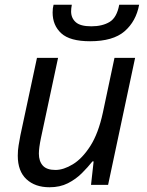

<svg xmlns="http://www.w3.org/2000/svg" viewBox="-20 -780 619 810"><path d="M189 10Q128 10 91.5 -24Q55 -58 55 -123Q55 -146 58.5 -166.5Q62 -187 66 -209L136 -536H225L153 -199Q144 -156 144 -132Q144 -100 160.5 -81.5Q177 -63 214 -63Q248 -63 287.5 -87Q327 -111 361 -164Q395 -217 414 -305L463 -536H550L436 0H364L375 -99H370Q351 -75 325.5 -49.5Q300 -24 266.5 -7Q233 10 189 10ZM360 -606Q275 -606 238.5 -639.5Q202 -673 202 -727Q202 -746 206 -760H283Q280 -744 280 -732Q280 -704 299.5 -686.5Q319 -669 365 -669Q412 -669 442.5 -687.5Q473 -706 483 -760H567Q554 -690 505.5 -648Q457 -606 360 -606Z"/></svg>

Font: Noto Sans IKEA
Style: Italic
Weight: 400
Italic angle: -12°
Designer: Monotype Design Team
Foundry: Monotype Imaging Inc.
Version: Version 2.001